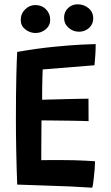

<svg xmlns="http://www.w3.org/2000/svg" viewBox="-20 -867 518 893"><path d="M409 6Q357 2.5 306.8 0.2Q256.5 -2 203.5 -3.5Q169 -4.5 131.8 -6Q94.5 -7.5 60 -8.5Q57 -89 55.5 -166.2Q54 -243.5 54 -312.5Q54 -433 56 -513.5Q58 -594 60 -625.5Q151 -641.5 229 -649.2Q307 -657 359.2 -659.5Q411.5 -662 425 -662Q425 -636.5 423.5 -613.2Q422 -590 419.5 -563.5L178.5 -544Q178 -534 177.5 -514.8Q177 -495.5 176.5 -473.5Q176 -451.5 176 -432.2Q176 -413 176 -403Q187.5 -403.5 208.5 -404Q229.5 -404.5 255.2 -405.2Q281 -406 307.2 -406.5Q333.5 -407 355.8 -407.5Q378 -408 391.5 -408L392 -303.5Q385 -304 363.5 -304.5Q342 -305 313.5 -305.5Q285 -306 256.2 -306.2Q227.5 -306.5 205 -306.8Q182.5 -307 173 -307Q173 -301 172.8 -284.2Q172.5 -267.5 172.5 -245.2Q172.5 -223 172.2 -199.2Q172 -175.5 172 -155Q172 -134.5 172 -122Q181.5 -122.5 209.5 -122.5Q237.5 -122.5 264 -122.5Q294.5 -122.5 324.8 -121.8Q355 -121 380.8 -119.5Q406.5 -118 422 -117Q422 -102 420.5 -83Q419 -64 417 -45.5Q415 -27 413 -13.2Q411 0.5 409 6ZM145.5 -713.5Q119 -713.5 97.8 -730.2Q76.5 -747 76.5 -774Q76.5 -803.5 97 -823.5Q117.5 -843.5 144.5 -843.5Q174.5 -843.5 194 -823.5Q213.5 -803.5 213.5 -775Q213.5 -748.5 193 -731Q172.5 -713.5 145.5 -713.5ZM347.5 -719.5Q319.5 -719.5 298.8 -738Q278 -756.5 278 -784.5Q278 -812 296.5 -829.5Q315 -847 341 -847Q370.5 -847 392 -828.8Q413.5 -810.5 413.5 -781.5Q413.5 -762.5 404 -748.5Q394.5 -734.5 379.5 -727Q364.5 -719.5 347.5 -719.5Z"/></svg>

Font: Grandstander Thin Medium
Style: Regular
Weight: 500
Version: Version 1.200